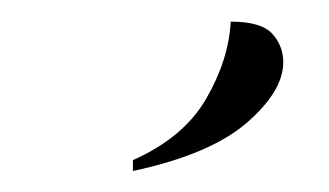

<svg xmlns="http://www.w3.org/2000/svg" viewBox="-20 -623 312 182"><path d="M106 -471.2Q154.3 -492.7 175.5 -529.5Q196.8 -566.4 198.7 -602.5Q227.5 -602.5 238 -591.1Q248.5 -579.6 248.5 -564Q248.5 -536.6 213.9 -506.6Q179.2 -476.6 106 -460.9Z"/></svg>

Font: Lancelot
Style: Regular
Weight: 400
Designer: Marion Kadi
Foundry: Marion Kadi, Anton Koovit
Version: 1.004